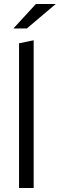

<svg xmlns="http://www.w3.org/2000/svg" viewBox="-20 -938 298 958"><path d="M75 0V-722L148 -737V0ZM47 -796 159 -918H258L114 -796Z"/></svg>

Font: Red Hat Text
Style: Regular
Weight: 400
Designer: Pentagram, MCKL
Foundry: MCKL
Version: Version 1.030